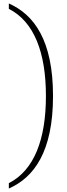

<svg xmlns="http://www.w3.org/2000/svg" viewBox="-20 -824 384 1108"><path d="M31 -804V-773C178 -698 245 -519 245 -270C245 -21 178 158 31 233V264C176 200 286 52 286 -270C286 -592 176 -740 31 -804Z"/></svg>

Font: Noto Serif Sinhala SemiCondensed ExtraLight
Style: Regular
Weight: 200
Width: 4
Designer: Jelle Bosma - Monotype Design Team
Foundry: Monotype Imaging Inc.
Version: Version 2.007